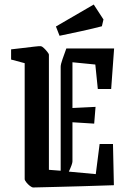

<svg xmlns="http://www.w3.org/2000/svg" viewBox="-20 -818 574 848"><path d="M29 -555V-600Q47 -602 76.5 -605.5Q106 -609 131 -612Q156 -615 161 -614Q166 -613 174 -605.5Q182 -598 189 -589Q196 -580 196 -577V-68L248 -64V-523Q248 -534 256 -556.5Q264 -579 273 -604H484L471 -425H412L401 -533L300 -543V-341L402 -346L396 -272L300 -278V-105Q300 -94 284 -60L403 -49L420 -182H479L483 0Q403 3 342 4.5Q281 6 229.5 7.5Q178 9 127 10Q121 10 112 3Q103 -4 96 -13Q89 -22 89 -27V-539ZM243 -660 227 -701 394 -798 437 -732 430 -702Q392 -692 339.5 -680.5Q287 -669 243 -660Z"/></svg>

Font: Grenze Gotisch Medium
Style: Regular
Weight: 500
Designer: Renata Polastri
Foundry: Omnibus-Type
Version: Version 1.001